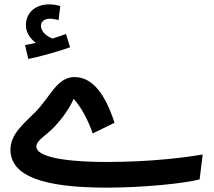

<svg xmlns="http://www.w3.org/2000/svg" viewBox="-20 -841 982 882"><path d="M110 -570C173 -583 252 -606 302 -624L283 -685C265 -678 244 -671 221 -664C198 -672 168 -694 168 -723C168 -742 185 -755 208 -755C223 -755 236 -752 249 -749L257 -813C242 -818 224 -821 206 -821C152 -821 99 -791 99 -724C99 -691 120 -662 145 -644C131 -641 117 -638 95 -634ZM470 21C637 21 825 2 897 -17L911 -131C837 -119 681 -97 472 -97C239 -97 147 -129 147 -167C147 -198 191 -216 235 -264C289 -323 313 -373 318 -387C350 -353 383 -294 406 -228L506 -277C466 -401 409 -487 322 -487C242 -487 212 -397 143 -327C95 -278 28 -227 28 -154C28 -32 178 21 470 21Z"/></svg>

Font: Noto Sans Arabic UI SmBd
Style: Regular
Weight: 600
Designer: Monotype Design Team, Nadine Chahine and Nizar Qandah
Foundry: Monotype Imaging Inc.
Version: Version 2.010